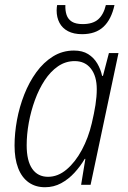

<svg xmlns="http://www.w3.org/2000/svg" viewBox="-20 -744 515 773"><path d="M161.1 9.8Q122.6 9.8 95 -10Q67.4 -29.8 53 -67.4Q38.6 -105 38.6 -157.7Q38.6 -207.5 48.3 -260.5Q58.1 -313.5 77.6 -363.3Q97.2 -413.1 126.2 -453.1Q155.3 -493.2 193.4 -516.8Q231.4 -540.5 277.8 -540.5Q312 -540.5 335 -526.1Q357.9 -511.7 371.6 -488.5Q385.3 -465.3 391.1 -438.5H394.5L418.5 -530.3H457L344.7 0H306.6L323.7 -104.5H321.3Q303.7 -74.7 279.8 -48.6Q255.9 -22.5 226.1 -6.3Q196.3 9.8 161.1 9.8ZM173.3 -32.2Q213.4 -32.2 248.3 -61.8Q283.2 -91.3 309.6 -140.4Q335.9 -189.5 349.6 -248Q358.9 -287.1 364.3 -321.3Q369.6 -355.5 369.6 -384.8Q369.6 -437.5 345.9 -467.8Q322.3 -498 280.8 -498Q244.1 -498 213.6 -477.1Q183.1 -456.1 159.9 -420.7Q136.7 -385.3 120.6 -341.1Q104.5 -296.9 95.9 -249.8Q87.4 -202.6 87.4 -159.2Q87.4 -96.2 109.9 -64.2Q132.3 -32.2 173.3 -32.2ZM310.5 -606.4Q276.9 -606.4 253.9 -618.4Q231 -630.4 219.5 -652.1Q208 -673.8 208 -702.1Q208 -709 208.7 -714.4Q209.5 -719.7 210 -723.6H243.2Q242.2 -701.7 248 -684.1Q253.9 -666.5 269.5 -656.7Q285.2 -647 313 -647Q353.5 -647 375.2 -666Q397 -685.1 406.2 -723.6H440.9Q428.2 -665.5 396.5 -636Q364.7 -606.4 310.5 -606.4Z"/></svg>

Font: Open Sans SemiCondensed Light
Style: Italic
Weight: 300
Width: 4
Italic angle: -12°
Designer: Monotype Design Team
Foundry: Monotype Imaging Inc.
Version: Version 3.000